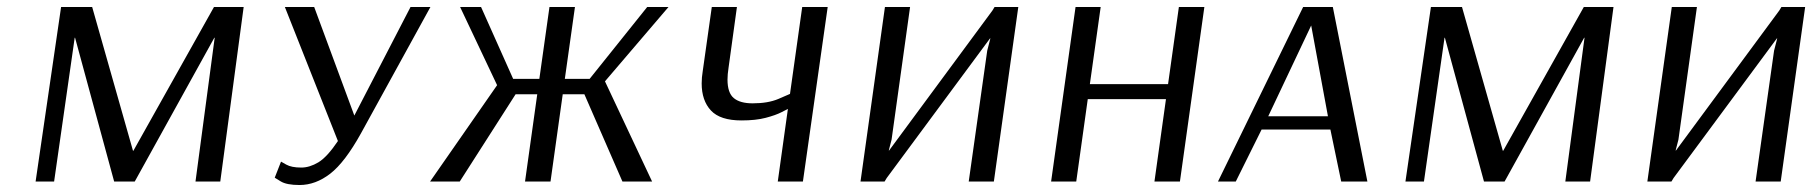

<svg xmlns="http://www.w3.org/2000/svg" viewBox="-20 -520 5203 550"><path d="M611 0H540L595 -412H594L366 0H307L195 -412H194L135 0H82L155 -500H244L361 -88H362L593 -500H678Z M1156 -500H1213L1014 -138Q968 -55 926 -22.5Q884 10 838 10Q801 10 784 -0.5Q767 -11 767 -11L785 -57Q785 -57 800 -48.5Q815 -40 843 -40Q867 -40 892 -55Q917 -70 948 -116L796 -500H880L995 -189Z M1598 -294H1669L1834 -500H1895L1713 -287L1848 0H1763L1654 -250H1592L1557 0H1484L1519 -250H1457L1297 0H1212L1404 -276L1298 -500H1358L1450 -294H1525L1554 -500H1627Z M2280 0H2208L2237 -208Q2235 -207 2218.5 -198.5Q2202 -190 2173.5 -182.5Q2145 -175 2104 -175Q2043 -175 2016.5 -203.5Q1990 -232 1990 -281Q1990 -298 1993 -316L2019 -500H2091L2067 -326Q2064 -307 2064 -292Q2064 -254 2082 -239Q2100 -224 2136 -224Q2180 -224 2209.5 -236.5Q2239 -249 2243 -251L2278 -500H2351Z M2827 0H2755L2808 -375L2817 -410H2816L2520 -10L2514 0H2445L2515 -500H2587L2534 -120L2526 -89H2527L2823 -490L2829 -500H2897Z M3360 0H3287L3320 -236H3096L3063 0H2991L3061 -500H3133L3102 -279H3326L3357 -500H3430Z M3798 -500 3897 0H3822L3791 -149H3594L3520 0H3469L3713 -500ZM3613 -187H3784L3736 -447Z M4535 0H4464L4519 -412H4518L4290 0H4231L4119 -412H4118L4059 0H4006L4079 -500H4168L4285 -88H4286L4517 -500H4602Z M5081 0H5009L5062 -375L5071 -410H5070L4774 -10L4768 0H4699L4769 -500H4841L4788 -120L4780 -89H4781L5077 -490L5083 -500H5151Z"/></svg>

Font: Arsenal SC
Style: Italic
Weight: 400
Italic angle: -9.10001°
Designer: Andrij Shevchenko
Foundry: Stairsfor
Version: Version 2.001; ttfautohint (v1.8.4.7-5d5b)